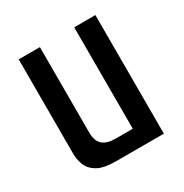

<svg xmlns="http://www.w3.org/2000/svg" viewBox="-118 -565 632 659"><g transform="rotate(-30 197.5 -235.0)"><path d="M158 0Q108 0 83.5 -15Q59 -30 51 -52Q43 -74 43 -96V-470H127V-132Q127 -98 144 -83Q161 -68 195 -68H263V-470H347V0Z"/></g></svg>

Font: Smooch Sans Thin SemiBold
Style: Regular
Weight: 600
Version: Version 1.010